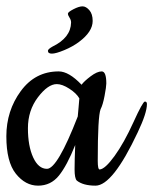

<svg xmlns="http://www.w3.org/2000/svg" viewBox="-20 -580 483 605"><path d="M281 5Q242 5 222 -11Q215 -18 215 -46.5Q215 -75 217 -123Q191 -58 165.5 -26.5Q140 5 100 5Q60 5 30 -32.5Q0 -70 0 -150.5Q0 -231 45.5 -293Q91 -355 165 -355Q197 -355 237 -313Q245 -324 265.5 -339.5Q286 -355 300.5 -355Q315 -355 315 -317Q315 -307 309.5 -278Q304 -249 297 -236Q288 -213 288 -73Q288 -46 294 -46Q311 -47 341 -88.5Q371 -130 400.5 -195Q430 -260 436.5 -260Q443 -260 443 -252Q443 -224 414 -163Q335 5 281 5ZM159 -315Q131 -315 99.5 -273.5Q68 -232 68 -176Q68 -120 84.5 -84Q101 -48 128 -48Q161 -48 225 -213Q226 -221 227.5 -240.5Q229 -260 230 -270Q221 -286 198.5 -300.5Q176 -315 159 -315ZM204 -509Q204 -517 199 -524.5Q194 -532 194 -537Q194 -542 211.5 -551Q229 -560 240 -560Q251 -560 261.5 -548Q272 -536 272 -514Q272 -480 229 -448Q209 -433 182.5 -422Q156 -411 143.5 -411Q131 -411 131 -420Q131 -425 145 -433Q203 -461 204 -509Z"/></svg>

Font: Cookie
Style: Regular
Weight: 400
Designer: Ania Kruk
Foundry: Ania Kruk
Version: Version 1.004